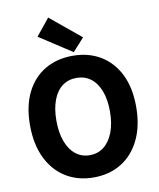

<svg xmlns="http://www.w3.org/2000/svg" viewBox="-107 -1100 992 1197"><g transform="rotate(-10 389.0 -501.5)"><path d="M389 14Q290 14 214 -32.5Q138 -79 95.5 -166.5Q53 -254 53 -375Q53 -496 95.5 -581.5Q138 -667 214 -711.5Q290 -756 389 -756Q489 -756 564.5 -711Q640 -666 682.5 -581Q725 -496 725 -375Q725 -254 682.5 -166.5Q640 -79 564.5 -32.5Q489 14 389 14ZM389 -127Q441 -127 479 -157.5Q517 -188 538 -243.5Q559 -299 559 -375Q559 -450 538 -504.5Q517 -559 479 -587.5Q441 -616 389 -616Q337 -616 299 -587.5Q261 -559 240.5 -504.5Q220 -450 220 -375Q220 -299 240.5 -243.5Q261 -188 299 -157.5Q337 -127 389 -127ZM401 -777 195 -911 281 -1017 474 -858Z"/></g></svg>

Font: Noto Sans SC ExtraBold
Style: Regular
Weight: 800
Designer: Ryoko NISHIZUKA 西塚涼子 (kana, bopomofo & ideographs); Paul D. Hunt (Latin, Greek & Cyrillic); Sandoll Communications 산돌커뮤니
Foundry: Adobe
Version: Version 2.004-H2;hotconv 1.0.118;makeotfexe 2.5.65603